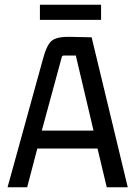

<svg xmlns="http://www.w3.org/2000/svg" viewBox="-20 -793 571 813"><path d="M408 -773V-709H149V-773ZM521 0H432L393 -164H138L95 0H12L161 -540Q177 -601 198 -619.5Q219 -638 276 -637L368 -635ZM241 -549 157 -240H376L301 -558H251Q242 -558 241 -549Z"/></svg>

Font: Gemunu Libre Medium
Style: Regular
Weight: 500
Designer: Puspanada Ekanayake, Sola Matas, Pathum Egodawatta, Kosala Senevirathne
Foundry: mooniak
Version: Version 1.100